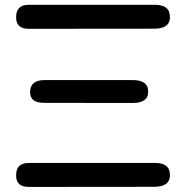

<svg xmlns="http://www.w3.org/2000/svg" viewBox="-20 -755 760 785"><path d="M45.9 -36.1Q44.9 -88.9 96.7 -88.9H613.3Q676.8 -88.9 674.8 -36.1Q673.3 8.8 609.9 8.8L98.1 9.3Q46.4 9.3 45.9 -36.1ZM103 -380.4Q104.5 -427.7 163.1 -427.7H522Q585.4 -427.7 585.9 -381.8Q586.9 -334 523.4 -334L160.2 -334.5Q101.6 -334.5 103 -380.4ZM45.9 -682.6Q44.9 -735.4 96.7 -735.4H613.3Q676.8 -735.4 674.8 -682.6Q673.3 -637.7 609.9 -637.7L98.1 -637.2Q46.4 -637.2 45.9 -682.6Z"/></svg>

Font: Comic Relief
Style: Regular
Weight: 400
Designer: Jeff Davis
Foundry: Loudifier
Version: Version 1.0